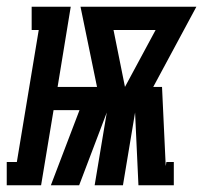

<svg xmlns="http://www.w3.org/2000/svg" viewBox="-67 -550 603 570"><path d="M-47 0V-69H-17L48 -461H27V-530H143L104 -292H221L172 -530H516L388 -292H414L425 -57L427 -69H449V0H344L334 -216L298 0H214L250 -216L168 0H84L169 -223H92L55 0ZM304 -292 395 -461H270Z"/></svg>

Font: Iosevka Slab Heavy Oblique
Style: Regular
Weight: 900
Italic angle: -9°
Monospace: yes
Designer: Belleve Invis
Foundry: Belleve Invis
Version: Version 11.1.1; ttfautohint (v1.8.3)